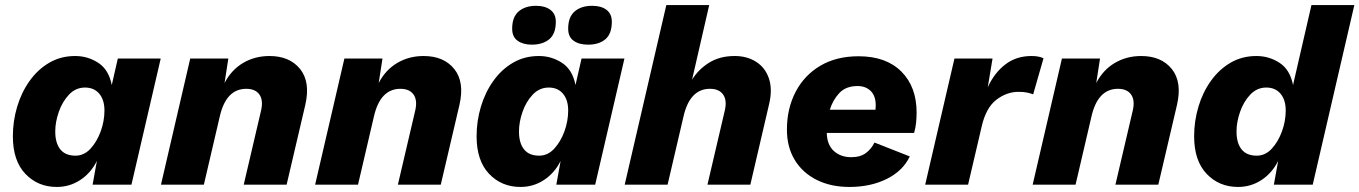

<svg xmlns="http://www.w3.org/2000/svg" viewBox="-20 -732 5388 761"><path d="M205 9Q130 9 80.5 -43Q31 -95 31 -192Q31 -252 48 -309Q65 -366 97.5 -411.5Q130 -457 175.5 -483.5Q221 -510 278 -510Q328 -510 369.5 -483Q411 -456 423 -395L447 -500H617L501 0H347L364 -94Q340 -46 298 -18.5Q256 9 205 9ZM279 -115Q313 -115 338.5 -142.5Q364 -170 379 -211Q394 -252 394 -294Q394 -336 373.5 -360.5Q353 -385 317 -385Q280 -385 253.5 -357Q227 -329 213 -288.5Q199 -248 199 -211Q199 -165 219 -140Q239 -115 279 -115Z M618 0 734 -500H885L870 -403Q897 -455 943.5 -482.5Q990 -510 1048 -510Q1128 -510 1169.5 -458.5Q1211 -407 1190 -316L1116 0H946L1015 -295Q1024 -335 1008 -357.5Q992 -380 956 -380Q876 -380 851 -270L788 0Z M1229 0 1345 -500H1496L1481 -403Q1508 -455 1554.5 -482.5Q1601 -510 1659 -510Q1739 -510 1780.5 -458.5Q1822 -407 1801 -316L1727 0H1557L1626 -295Q1635 -335 1619 -357.5Q1603 -380 1567 -380Q1487 -380 1462 -270L1399 0Z M2043 9Q1968 9 1918.5 -43Q1869 -95 1869 -192Q1869 -252 1886 -309Q1903 -366 1935.5 -411.5Q1968 -457 2013.5 -483.5Q2059 -510 2116 -510Q2166 -510 2207.5 -483Q2249 -456 2261 -395L2285 -500H2455L2339 0H2185L2202 -94Q2178 -46 2136 -18.5Q2094 9 2043 9ZM2117 -115Q2151 -115 2176.5 -142.5Q2202 -170 2217 -211Q2232 -252 2232 -294Q2232 -336 2211.5 -360.5Q2191 -385 2155 -385Q2118 -385 2091.5 -357Q2065 -329 2051 -288.5Q2037 -248 2037 -211Q2037 -165 2057 -140Q2077 -115 2117 -115ZM2311 -555Q2275 -555 2253.5 -570.5Q2232 -586 2232 -618Q2232 -665 2258 -687Q2284 -709 2327 -709Q2363 -709 2384 -693Q2405 -677 2405 -646Q2405 -598 2379.5 -576.5Q2354 -555 2311 -555ZM2088 -555Q2053 -555 2031.5 -570.5Q2010 -586 2010 -618Q2010 -665 2036 -687Q2062 -709 2105 -709Q2140 -709 2161.5 -693Q2183 -677 2183 -646Q2183 -598 2157 -576.5Q2131 -555 2088 -555Z M2456 0 2621 -712H2791L2723 -416Q2748 -457 2790.5 -483.5Q2833 -510 2892 -510Q2941 -510 2977 -487Q3013 -464 3027.5 -421.5Q3042 -379 3029 -322L2954 0H2784L2853 -295Q2862 -335 2846 -357.5Q2830 -380 2794 -380Q2714 -380 2689 -270L2626 0Z M3347 9Q3273 9 3217 -19Q3161 -47 3130 -98Q3099 -149 3099 -218Q3099 -302 3133.5 -368Q3168 -434 3231.5 -471.5Q3295 -509 3383 -509Q3492 -509 3552.5 -448.5Q3613 -388 3613 -286Q3613 -267 3611 -246Q3609 -225 3603 -205H3257Q3258 -158 3285 -133.5Q3312 -109 3354 -109Q3390 -109 3412 -125.5Q3434 -142 3446 -167L3586 -112Q3559 -55 3495 -23Q3431 9 3347 9ZM3379 -391Q3333 -391 3307 -363.5Q3281 -336 3269 -297H3450Q3451 -304 3451 -314Q3451 -352 3431 -371.5Q3411 -391 3379 -391Z M3647 0 3763 -500H3914L3895 -386Q3921 -443 3964.5 -476.5Q4008 -510 4068 -510Q4085 -510 4096.5 -507.5Q4108 -505 4116 -501L4075 -358Q4065 -362 4051.5 -365Q4038 -368 4017 -368Q3970 -368 3929 -336.5Q3888 -305 3871 -231L3817 0Z M4073 0 4189 -500H4340L4325 -403Q4352 -455 4398.5 -482.5Q4445 -510 4503 -510Q4583 -510 4624.5 -458.5Q4666 -407 4645 -316L4571 0H4401L4470 -295Q4479 -335 4463 -357.5Q4447 -380 4411 -380Q4331 -380 4306 -270L4243 0Z M4887 9Q4812 9 4762.5 -43Q4713 -95 4713 -192Q4713 -252 4730 -309Q4747 -366 4779.5 -411.5Q4812 -457 4857.5 -483.5Q4903 -510 4960 -510Q5010 -510 5051.5 -483Q5093 -456 5105 -395L5178 -712H5348L5183 0H5029L5046 -94Q5022 -46 4980 -18.5Q4938 9 4887 9ZM4961 -115Q4995 -115 5020.5 -142.5Q5046 -170 5061 -211Q5076 -252 5076 -294Q5076 -336 5055.5 -360.5Q5035 -385 4999 -385Q4962 -385 4935.5 -357Q4909 -329 4895 -288.5Q4881 -248 4881 -211Q4881 -165 4901 -140Q4921 -115 4961 -115Z"/></svg>

Font: Work Sans
Style: Bold Italic
Weight: 700
Italic angle: -13°
Designer: Wei Huang
Foundry: Wei Huang
Version: Version 2.010; ttfautohint (v1.8.3)